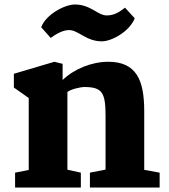

<svg xmlns="http://www.w3.org/2000/svg" viewBox="-20 -838 756 858"><path d="M206.5 -668.5C229.5 -685.1 259.8 -703.6 288.6 -703.6C330.6 -703.6 364.3 -653.3 435.1 -653.3C480.5 -653.3 560.1 -698.7 582 -756.3L538.6 -803.7C517.1 -787.1 492.2 -769 457.5 -769C416 -769 385.7 -817.9 314.5 -817.9C269.5 -817.9 185.5 -773.9 164.1 -716.3ZM47.4 0H341.3V-66.4L281.2 -79.6V-426.8C297.4 -440.4 343.3 -449.2 355.5 -449.2C437 -449.2 451.7 -424.3 451.7 -319.8V-80.1L381.8 -66.4V0H693.4V-66.4L624.5 -79.1V-341.8C624.5 -481 588.9 -561.5 464.4 -562C389.6 -562 311 -529.8 259.8 -480.5V-552.7L223.1 -562L42 -508.3V-446.8L108.4 -399.9V-78.6L47.4 -66.4Z"/></svg>

Font: Merriweather
Style: Heavy
Weight: 900
Designer: Eben Sorkin ( eben@eyebytes.com )
Foundry: Sorkin Type Co.
Version: Version 1.003